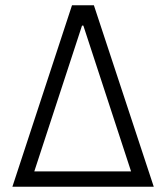

<svg xmlns="http://www.w3.org/2000/svg" viewBox="-20 -708 630 728"><path d="M27 0 253 -688H336L563 0ZM110 -58H477L296 -611H291Z"/></svg>

Font: Saira Semi Condensed Light
Style: Regular
Weight: 300
Width: 4
Designer: Hector Gatti with collaboration of the Omnibus-Type team
Foundry: Omnibus-Type
Version: Version 1.001; ttfautohint (v1.8)